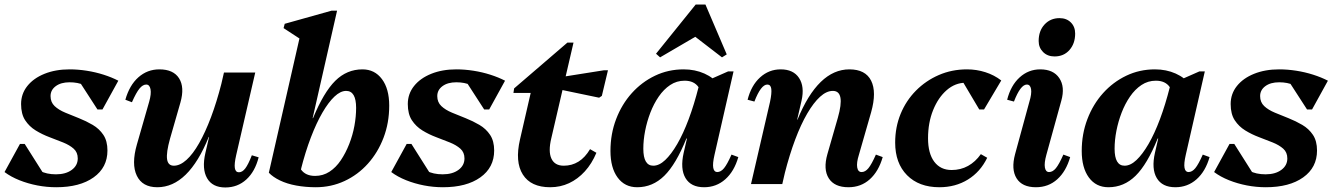

<svg xmlns="http://www.w3.org/2000/svg" viewBox="-35 -812 5878 847"><path d="M213 14Q171 14 129.5 6Q88 -2 50.5 -17Q13 -32 -15 -53L53 -177H74L160 -41L94 -45V-107Q112 -74 141 -58.5Q170 -43 212 -43Q255 -43 281.5 -62.5Q308 -82 308 -113Q308 -140 290 -156Q272 -172 243.5 -183.5Q215 -195 183 -207Q151 -219 122.5 -236.5Q94 -254 76 -281.5Q58 -309 58 -353Q58 -398 85.5 -432.5Q113 -467 161.5 -486.5Q210 -506 272 -506Q309 -506 347.5 -500Q386 -494 422 -482.5Q458 -471 487 -456L417 -329H395L309 -462L380 -459V-400Q363 -424 336 -436.5Q309 -449 272 -449Q234 -449 211 -432Q188 -415 188 -388Q188 -361 206 -344Q224 -327 253 -315Q282 -303 313.5 -290.5Q345 -278 374 -261Q403 -244 421 -217Q439 -190 439 -148Q439 -73 378 -29.5Q317 14 213 14Z M659 14Q593 14 568.5 -37Q544 -88 569 -175L623 -363Q633 -398 629 -418.5Q625 -439 610 -439Q595 -439 580.5 -421.5Q566 -404 547 -361L518 -372Q536 -436 575.5 -471Q615 -506 668 -506Q730 -506 755 -466.5Q780 -427 761 -360L715 -200Q698 -139 702 -110Q706 -81 732 -81Q759 -81 787.5 -106.5Q816 -132 843.5 -180.5Q871 -229 896 -295.5Q921 -362 942 -444H993L964 -208H886Q796 14 659 14ZM959 15Q902 15 878.5 -26Q855 -67 871 -137L953 -492H1091L1007 -128Q998 -89 1001 -70.5Q1004 -52 1019 -52Q1034 -52 1047 -69Q1060 -86 1076 -127L1106 -118Q1090 -55 1051.5 -20Q1013 15 959 15Z M1358 14Q1313 14 1272 6.5Q1231 -1 1200 -16Q1169 -31 1151 -50L1273 -150Q1273 -92 1293 -64Q1313 -36 1355 -36Q1390 -36 1418.5 -54.5Q1447 -73 1468.5 -105Q1490 -137 1505.5 -176.5Q1521 -216 1528.5 -257Q1536 -298 1536 -336Q1536 -411 1492 -411Q1467 -411 1440.5 -386Q1414 -361 1387.5 -315.5Q1361 -270 1336.5 -206Q1312 -142 1292 -63L1239 -83L1261 -291H1346Q1393 -405 1444 -455.5Q1495 -506 1564 -506Q1618 -506 1650 -463Q1682 -420 1682 -346Q1682 -270 1657 -204.5Q1632 -139 1588 -90Q1544 -41 1485 -13.5Q1426 14 1358 14ZM1151 -50 1298 -695 1320 -620 1216 -688 1221 -707 1428 -765H1452L1291 -57Z M1919 14Q1877 14 1835.5 6Q1794 -2 1756.5 -17Q1719 -32 1691 -53L1759 -177H1780L1866 -41L1800 -45V-107Q1818 -74 1847 -58.5Q1876 -43 1918 -43Q1961 -43 1987.5 -62.5Q2014 -82 2014 -113Q2014 -140 1996 -156Q1978 -172 1949.5 -183.5Q1921 -195 1889 -207Q1857 -219 1828.5 -236.5Q1800 -254 1782 -281.5Q1764 -309 1764 -353Q1764 -398 1791.5 -432.5Q1819 -467 1867.5 -486.5Q1916 -506 1978 -506Q2015 -506 2053.5 -500Q2092 -494 2128 -482.5Q2164 -471 2193 -456L2123 -329H2101L2015 -462L2086 -459V-400Q2069 -424 2042 -436.5Q2015 -449 1978 -449Q1940 -449 1917 -432Q1894 -415 1894 -388Q1894 -361 1912 -344Q1930 -327 1959 -315Q1988 -303 2019.5 -290.5Q2051 -278 2080 -261Q2109 -244 2127 -217Q2145 -190 2145 -148Q2145 -73 2084 -29.5Q2023 14 1919 14Z M2392 14Q2307 14 2271.5 -42Q2236 -98 2259 -197L2319 -458L2349 -402H2230L2233 -422L2468 -624H2495L2397 -202Q2383 -144 2397.5 -112.5Q2412 -81 2452 -81Q2488 -81 2517 -99Q2546 -117 2568 -154L2596 -138Q2576 -90 2545 -56Q2514 -22 2475.5 -4Q2437 14 2392 14ZM2608 -381 2392 -426 2402 -466 2629 -502H2647L2620 -389Z M2776 14Q2721 14 2689.5 -29Q2658 -72 2658 -146Q2658 -221 2683 -286.5Q2708 -352 2752 -401Q2796 -450 2854.5 -478Q2913 -506 2981 -506Q3031 -506 3072.5 -487.5Q3114 -469 3138 -436L3066 -341Q3066 -399 3046.5 -427.5Q3027 -456 2985 -456Q2950 -456 2921.5 -437Q2893 -418 2871 -386Q2849 -354 2834 -315Q2819 -276 2811 -235Q2803 -194 2803 -156Q2803 -81 2847 -81Q2873 -81 2899.5 -106Q2926 -131 2952.5 -176.5Q2979 -222 3003 -286Q3027 -350 3047 -429L3100 -409L3079 -201H2993Q2947 -87 2895.5 -36.5Q2844 14 2776 14ZM3071 14Q3013 14 2989 -26.5Q2965 -67 2981 -138L3054 -456H3084L3177 -497H3201L3117 -129Q3108 -90 3111.5 -71.5Q3115 -53 3129 -53Q3145 -53 3159 -70Q3173 -87 3192 -130L3222 -119Q3204 -56 3164.5 -21Q3125 14 3071 14ZM2877 -559 2859 -575 3034 -792H3077L3171 -572L3150 -559L3024 -656H3043Z M3708 14Q3646 14 3621 -25.5Q3596 -65 3615 -132L3661 -292Q3695 -411 3639 -411Q3611 -411 3582.5 -385Q3554 -359 3526 -311Q3498 -263 3473 -196.5Q3448 -130 3427 -48H3376L3405 -284H3483Q3574 -506 3712 -506Q3783 -506 3808 -456Q3833 -406 3808 -317L3754 -129Q3743 -94 3746.5 -73.5Q3750 -53 3766 -53Q3782 -53 3796 -70Q3810 -87 3829 -130L3859 -119Q3841 -56 3802 -21Q3763 14 3708 14ZM3278 0 3362 -363Q3370 -401 3367.5 -420Q3365 -439 3350 -439Q3322 -439 3293 -364L3263 -372Q3279 -435 3318 -470.5Q3357 -506 3409 -506Q3465 -506 3490 -468Q3515 -430 3501 -368L3416 0Z M4109 14Q4019 14 3966.5 -39Q3914 -92 3914 -183Q3914 -251 3938 -309.5Q3962 -368 4005.5 -412Q4049 -456 4106.5 -481Q4164 -506 4231 -506Q4273 -506 4312 -493.5Q4351 -481 4382 -457L4306 -329H4285L4199 -474H4310V-406Q4303 -419 4287.5 -428Q4272 -437 4255 -442Q4238 -447 4225 -447Q4179 -447 4141.5 -414.5Q4104 -382 4081.5 -326.5Q4059 -271 4059 -202Q4059 -135 4086.5 -98.5Q4114 -62 4163 -62Q4203 -62 4235.5 -80Q4268 -98 4292 -132L4320 -116Q4290 -54 4235 -20Q4180 14 4109 14Z M4535 14Q4474 14 4449.5 -25.5Q4425 -65 4443 -132L4506 -363Q4517 -399 4513.5 -419Q4510 -439 4495 -439Q4467 -439 4438 -364L4408 -372Q4424 -435 4463 -470.5Q4502 -506 4554 -506Q4612 -506 4638 -467.5Q4664 -429 4647 -368L4581 -129Q4571 -93 4574.5 -73Q4578 -53 4593 -53Q4609 -53 4623 -70Q4637 -87 4656 -130L4686 -119Q4668 -56 4629 -21Q4590 14 4535 14ZM4617 -563Q4586 -563 4566.5 -582.5Q4547 -602 4547 -631Q4547 -676 4573 -704Q4599 -732 4639 -732Q4670 -732 4689 -713Q4708 -694 4708 -664Q4708 -620 4683 -591.5Q4658 -563 4617 -563Z M4855 14Q4800 14 4768.5 -29Q4737 -72 4737 -146Q4737 -221 4762 -286.5Q4787 -352 4831 -401Q4875 -450 4933.5 -478Q4992 -506 5060 -506Q5110 -506 5151.5 -487.5Q5193 -469 5217 -436L5145 -341Q5145 -399 5125.5 -427.5Q5106 -456 5064 -456Q5029 -456 5000.5 -437Q4972 -418 4950 -386Q4928 -354 4913 -315Q4898 -276 4890 -235Q4882 -194 4882 -156Q4882 -81 4926 -81Q4952 -81 4978.5 -106Q5005 -131 5031.5 -176.5Q5058 -222 5082 -286Q5106 -350 5126 -429L5179 -409L5158 -201H5072Q5026 -87 4974.5 -36.5Q4923 14 4855 14ZM5150 14Q5092 14 5068 -26.5Q5044 -67 5060 -138L5133 -456H5163L5256 -497H5280L5196 -129Q5187 -90 5190.5 -71.5Q5194 -53 5208 -53Q5224 -53 5238 -70Q5252 -87 5271 -130L5301 -119Q5283 -56 5243.5 -21Q5204 14 5150 14Z M5549 14Q5507 14 5465.5 6Q5424 -2 5386.5 -17Q5349 -32 5321 -53L5389 -177H5410L5496 -41L5430 -45V-107Q5448 -74 5477 -58.5Q5506 -43 5548 -43Q5591 -43 5617.5 -62.5Q5644 -82 5644 -113Q5644 -140 5626 -156Q5608 -172 5579.5 -183.5Q5551 -195 5519 -207Q5487 -219 5458.5 -236.5Q5430 -254 5412 -281.5Q5394 -309 5394 -353Q5394 -398 5421.5 -432.5Q5449 -467 5497.5 -486.5Q5546 -506 5608 -506Q5645 -506 5683.5 -500Q5722 -494 5758 -482.5Q5794 -471 5823 -456L5753 -329H5731L5645 -462L5716 -459V-400Q5699 -424 5672 -436.5Q5645 -449 5608 -449Q5570 -449 5547 -432Q5524 -415 5524 -388Q5524 -361 5542 -344Q5560 -327 5589 -315Q5618 -303 5649.5 -290.5Q5681 -278 5710 -261Q5739 -244 5757 -217Q5775 -190 5775 -148Q5775 -73 5714 -29.5Q5653 14 5549 14Z"/></svg>

Font: Platypi Light SemiBold
Style: Italic
Weight: 600
Italic angle: -13°
Version: Version 1.200